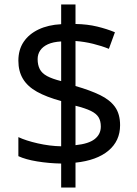

<svg xmlns="http://www.w3.org/2000/svg" viewBox="-20 -779 612 857"><path d="M253 -49Q198 -50 146 -58.5Q94 -67 62 -82V-167Q96 -151 149 -139Q202 -127 253 -126V-328Q187 -346 145 -369.5Q103 -393 82.5 -427Q62 -461 62 -508Q62 -557 85.5 -592Q109 -627 152 -647.5Q195 -668 253 -671V-759H317V-672Q370 -671 413.5 -660.5Q457 -650 493 -635L466 -561Q434 -574 395.5 -583.5Q357 -593 317 -596V-395Q383 -376 427 -354.5Q471 -333 493.5 -301.5Q516 -270 516 -220Q516 -150 464 -106.5Q412 -63 317 -53V58H253ZM317 -131Q376 -137 403 -158.5Q430 -180 430 -214Q430 -239 420 -255.5Q410 -272 385.5 -284Q361 -296 317 -307ZM253 -594Q217 -592 194 -581.5Q171 -571 159.5 -554Q148 -537 148 -515Q148 -489 157.5 -470.5Q167 -452 190 -439.5Q213 -427 253 -417Z"/></svg>

Font: utamil15
Style: Book
Weight: 400
Designer: Jelle Bosma - Monotype Design Team
Foundry: Monotype Imaging Inc.
Version: Version 2.003